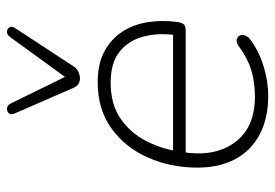

<svg xmlns="http://www.w3.org/2000/svg" viewBox="-142 -656 806 563"><g transform="rotate(-90 261.5 -375.0)"><path d="M261 8Q196 8 148.5 -17Q101 -42 76 -88.5Q51 -135 51 -200Q51 -277 80 -343.5Q109 -410 165 -451Q221 -492 301 -492Q355 -492 391.5 -472.5Q428 -453 449.5 -420Q471 -387 477.5 -345Q484 -303 478 -259Q476 -245 471 -239.5Q466 -234 453 -234H80L86 -271H458L439 -259Q447 -313 435.5 -357Q424 -401 391.5 -427.5Q359 -454 300 -454Q237 -454 195.5 -425.5Q154 -397 131 -353.5Q108 -310 100 -264L97 -246Q81 -150 124.5 -90.5Q168 -31 259 -31Q301 -31 336 -41.5Q371 -52 405 -77Q414 -84 421 -84.5Q428 -85 433 -81.5Q438 -78 439.5 -72Q441 -66 438 -58.5Q435 -51 427 -45Q394 -20 349.5 -6Q305 8 261 8ZM313 -544Q304 -544 296.5 -548.5Q289 -553 284 -565L210 -735Q206 -744 208.5 -749.5Q211 -755 217 -757Q223 -759 229 -757Q235 -755 239 -747L317 -588L434 -749Q439 -756 445.5 -757.5Q452 -759 457 -756Q462 -753 463.5 -747.5Q465 -742 460 -734L350 -566Q343 -554 332.5 -549Q322 -544 313 -544Z"/></g></svg>

Font: Nunito Variable Extra Light
Style: Italic
Weight: 200
Italic angle: -9°
Designer: Vernon Adams
Foundry: Vernon Adams
Version: Version 3.602